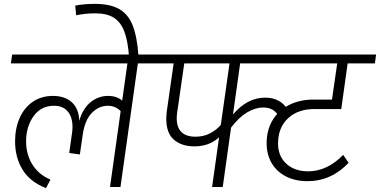

<svg xmlns="http://www.w3.org/2000/svg" viewBox="-20 -967 1965 993"><path d="M820 -639H693L603 0H549L604 -392Q578 -420 537 -420Q492 -420 455.5 -383.5Q419 -347 408 -271L393 -168L338 -176L352 -275Q355 -293 355 -310Q355 -361 330.5 -390.5Q306 -420 259 -420Q192 -420 153.5 -366Q115 -312 115 -236Q115 -168 147.5 -116Q180 -64 241 -38L218 6Q136 -26 97 -89Q58 -152 58 -236Q58 -303 81.5 -356.5Q105 -410 149.5 -440.5Q194 -471 254 -471Q315 -471 351.5 -438Q388 -405 390 -342Q408 -406 448.5 -438.5Q489 -471 539 -471Q583 -471 612 -447L639 -639H36L43 -685H827Z M473 -898Q421 -898 374 -888L369 -938Q414 -947 470 -947Q549 -947 596 -920.5Q643 -894 666 -836Q689 -778 696 -680L647 -677Q641 -758 622.5 -805.5Q604 -853 568.5 -875.5Q533 -898 473 -898Z M1222 -639 1185 -375Q1259 -462 1351 -462Q1430 -462 1467 -401L1420 -368Q1396 -411 1341 -411Q1301 -411 1258.5 -386Q1216 -361 1175 -307L1132 0H1077L1113 -257Q1063 -210 985 -210Q920 -210 880 -244Q840 -278 840 -352Q840 -372 843 -394L878 -639H786L792 -685H1488L1482 -639ZM1122 -321 1167 -639H933L897 -390Q894 -372 894 -356Q894 -260 991 -260Q1033 -260 1066.5 -277.5Q1100 -295 1122 -321Z M1418 -225Q1418 -160 1460.5 -120.5Q1503 -81 1574 -81Q1672 -81 1755 -166L1783 -125Q1693 -30 1570 -30Q1507 -30 1459 -54.5Q1411 -79 1385 -123.5Q1359 -168 1359 -226Q1359 -294 1389.5 -345Q1420 -396 1475 -424Q1530 -452 1602 -452H1697L1724 -639H1333L1340 -685H1925L1919 -639H1778L1745 -403H1606Q1520 -403 1469 -354.5Q1418 -306 1418 -225Z"/></svg>

Font: FiraGO Light
Style: Italic
Weight: 300
Italic angle: -8°
Designer: bBox Type GmbH
Foundry: bBox Type GmbH
Version: Version 1.001